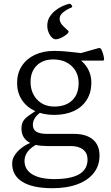

<svg xmlns="http://www.w3.org/2000/svg" viewBox="-20 -765 586 1011"><path d="M344 -745Q351 -747 356 -739L359 -735Q363 -728 355 -725Q331 -715 312.5 -700Q294 -685 294 -667Q294 -648 308.5 -632.5Q323 -617 338 -604Q344 -599 339 -592Q333 -585 321.5 -577Q310 -569 297 -563.5Q284 -558 273 -558Q263 -558 252.5 -568.5Q242 -579 235.5 -595.5Q229 -612 229 -629Q229 -655 240.5 -674.5Q252 -694 270 -708.5Q288 -723 307.5 -732Q327 -741 344 -745ZM256 226Q152 226 98 192.5Q44 159 44 96Q44 71 59.5 49Q75 27 99.5 9.5Q124 -8 152 -17L180 -8Q145 9 127 32Q109 55 109 82Q109 128 150 153Q191 178 266 178Q441 178 441 75Q441 41 417.5 22.5Q394 4 352 4H228Q161 4 127 -19.5Q93 -43 93 -89Q93 -109 100.5 -124Q108 -139 129 -154.5Q150 -170 186 -192L210 -185Q180 -166 166.5 -147.5Q153 -129 153 -108Q153 -83 171.5 -71.5Q190 -60 228 -60H369Q434 -60 469 -30.5Q504 -1 504 54Q504 107 474 145.5Q444 184 388.5 205Q333 226 256 226ZM266 -204Q326 -204 360 -236.5Q394 -269 394 -327Q394 -383 357 -417.5Q320 -452 260 -452Q206 -452 173.5 -420Q141 -388 141 -334Q141 -277 175.5 -240.5Q210 -204 266 -204ZM350 -476Q402 -459 431.5 -420Q461 -381 461 -329Q461 -278 437 -239.5Q413 -201 369 -180.5Q325 -160 265 -160Q207 -160 163 -181Q119 -202 94.5 -240Q70 -278 70 -328Q70 -379 94.5 -417Q119 -455 163 -476Q207 -497 266 -497Q304 -497 347.5 -492Q391 -487 444 -481L393 -482L500 -512Q508 -513 513 -506Q518 -496 522.5 -482Q527 -468 528 -454Q529 -446 521 -446H349Z"/></svg>

Font: Hahmlet Light
Style: Regular
Weight: 300
Designer: Minjoo Ham & Mark Frömberg
Foundry: hypertype
Version: Version 1.002